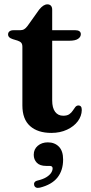

<svg xmlns="http://www.w3.org/2000/svg" viewBox="-20 -616 429 905"><path d="M63 -424.5 40 -431.5Q28 -435.5 23 -440.8Q18 -446 18 -453Q18 -463 24.8 -468.2Q31.5 -473.5 43 -473.5H73.5Q85.5 -473.5 93.5 -478Q101.5 -482.5 110 -494L164.5 -570.5Q175 -583.5 184.5 -589.5Q194 -595.5 203.5 -595.5Q214 -595.5 220 -589Q226 -582.5 226 -570V-142.5Q226 -107.5 239.8 -89Q253.5 -70.5 278 -70.5Q296.5 -70.5 306.8 -77.8Q317 -85 323 -94.5Q329 -104 334.8 -111.2Q340.5 -118.5 349.5 -119Q357 -119 361.2 -114Q365.5 -109 365.5 -97.5Q365 -69 346.8 -44.5Q328.5 -20 296 -4.8Q263.5 10.5 222 10.5Q158 10.5 121.8 -21.8Q85.5 -54 85.5 -119V-395Q85.5 -408 80.2 -414.2Q75 -420.5 63 -424.5ZM170.5 -424V-473.5H336Q347.5 -473.5 354.2 -468.8Q361 -464 361 -455Q361 -442 348 -433Q335 -424 306 -424ZM197.5 166Q168 166 153.5 151Q139 136 139 113.5Q139 87.5 158 71.2Q177 55 205.5 55Q237.5 55 257.5 75.2Q277.5 95.5 277.5 136Q277.5 187 250.8 220.8Q224 254.5 168 268.5Q156.5 271 149.8 267.8Q143 264.5 141 256.5Q139 249.5 142.8 243.5Q146.5 237.5 157 235Q182.5 229 198 219.5Q213.5 210 220.8 199Q228 188 228 177.5Q228 166 214 166Z"/></svg>

Font: Fraunces SemiBold
Style: Regular
Weight: 600
Version: Version 1.000;[b76b70a41]